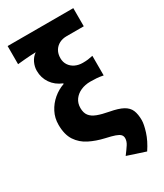

<svg xmlns="http://www.w3.org/2000/svg" viewBox="-218 -786 905 1058"><g transform="rotate(-30 234.5 -257.0)"><path d="M392.1 186.9 277.2 149.2Q298.9 120.6 311.4 101.2Q323.9 81.8 323.9 62.5Q323.9 48.9 315.5 39.9Q307.2 30.9 286.3 23.5Q265.5 16.2 227.9 8Q176.9 -3.6 134.9 -24.6Q93 -45.5 67.7 -83.6Q42.5 -121.8 42.5 -184.4Q42.5 -227.3 61.2 -263.5Q79.9 -299.8 111 -326.2Q142.2 -352.6 179.4 -365.3V-369.3Q136 -386.8 111.8 -421.9Q87.5 -457 87.5 -501.9Q87.5 -527.8 99.3 -553Q111.2 -578.1 133.6 -593.8Q114.7 -593 98.2 -592.2Q81.6 -591.4 62.7 -589.6Q43.8 -587.9 16.6 -585.2V-700.6H434.5V-585.2H325.8Q298.9 -585.2 278.5 -574.4Q258.1 -563.6 246.5 -543.9Q234.9 -524.1 234.9 -496.9Q234.9 -471.7 247.5 -452.7Q260.2 -433.7 281.7 -423.4Q303.3 -413.2 329.6 -413.2Q349.2 -413.2 362.3 -414.9Q375.3 -416.7 394.1 -420.5V-295.8Q371.6 -300.5 352.4 -301.8Q333.2 -303.1 312.7 -303.1Q279.6 -303.1 252.4 -291.1Q225.3 -279.1 209.2 -256.9Q193.1 -234.6 193.1 -204.1Q193.1 -173.1 207.2 -154.9Q221.2 -136.6 249.8 -125.8Q278.3 -115 321.7 -107Q374.7 -97.3 403.2 -81.7Q431.6 -66 442.2 -40.7Q452.7 -15.5 452.7 22.6Q452.7 48.2 438.6 93.4Q424.4 138.6 392.1 186.9Z"/></g></svg>

Font: Source Sans 3 VF
Style: Regular
Weight: 200
Designer: Paul D. Hunt
Foundry: Adobe
Version: Version 3.046;hotconv 1.0.118;makeotfexe 2.5.65603